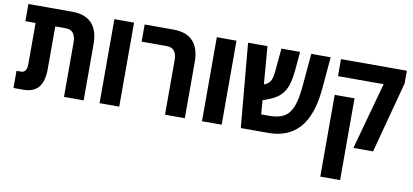

<svg xmlns="http://www.w3.org/2000/svg" viewBox="-75 -858 2912 1355"><g transform="rotate(10 1380.5 -181.0)"><path d="M31 0H101C202 0 246 -58 246 -178V-479H321C367 -479 393 -451 393 -390V0H534V-403C534 -536 468 -602 347 -602H32V-479H105V-185C105 -143 92 -123 62 -123H31Z M648 0H789V-602H648Z M1117 0H1259V-403C1259 -536 1193 -602 1072 -602H865V-479H1046C1092 -479 1117 -451 1117 -390Z M1382 0H1523V-602H1382Z M1660 0H1855C2091 0 2160 -179 2178 -373L2198 -602H2059L2039 -377C2022 -179 1977 -120 1838 -120H1785L1777 -220L1819 -236C1921 -274 1955 -337 1967 -469L1979 -602H1845L1831 -449C1824 -377 1816 -354 1774 -334L1767 -332L1745 -602H1606Z M2467 0H2608L2744 -511V-602H2272V-480H2599ZM2272 240H2414V-346H2272Z"/></g></svg>

Font: Noto Sans Hebrew Condensed
Style: Bold
Weight: 700
Width: 3
Designer: Monotype Design Team
Foundry: Monotype Imaging Inc.
Version: Version 2.004